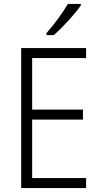

<svg xmlns="http://www.w3.org/2000/svg" viewBox="-20 -959 512 979"><path d="M88 0V-714H419V-663H144V-400H403V-349H144V-51H419V0ZM392 -931Q369 -898 328 -853Q287 -808 254 -780H217V-790Q283 -866 326 -939H392Z"/></svg>

Font: Noto Sans UI NarrowLight
Style: Regular
Weight: 300
Width: 4
Designer: Monotype Design Team
Foundry: Monotype Imaging Inc.
Version: Version 1.001